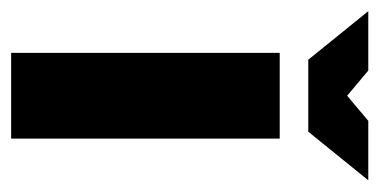

<svg xmlns="http://www.w3.org/2000/svg" viewBox="-232 -480 665 336"><g transform="rotate(90 100.0 -312.5)"><path d="M-48 -625H56L100 -588L144 -625H248L163 -520H37ZM25 -470H175V0H25Z"/></g></svg>

Font: Smooch Sans Thin Black
Style: Regular
Weight: 900
Version: Version 1.010